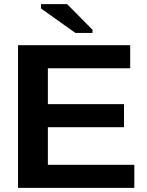

<svg xmlns="http://www.w3.org/2000/svg" viewBox="-20 -906 707 926"><path d="M627.9 -111.3V0H66.9V-688H607.9V-576.7H210.9V-403.8H578.1V-292.5H210.9V-111.3ZM426.3 -762.2V-747.1H343.8L177.7 -865.2V-886.2H303.7Z"/></svg>

Font: Arimo
Style: Bold
Weight: 700
Designer: Steve Matteson
Foundry: Monotype Imaging Inc.
Version: Version 1.33